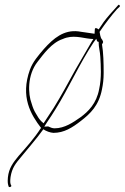

<svg xmlns="http://www.w3.org/2000/svg" viewBox="-20 -590 521 802"><path d="M105 -299C64 -185 109 -111 152 -55L150 -54C124 -13 88 27 58 61C35 89 17 112 13 151C11 174 13 178 16 189C19 195 30 189 27 185C22 178 22 167 24 150C30 111 46 92 67 67C95 32 132 -9 161 -50C173 -42 189 -36 203 -35C248 -35 282 -57 318 -85C357 -115 393 -149 406 -217C410 -236 413 -259 413 -285C413 -325 412 -371 406 -405L407 -406C412 -416 412 -413 407 -424C398 -433 398 -450 396 -457C419 -491 445 -525 469 -552L479 -561C484 -565 477 -574 473 -568L465 -559C449 -541 429 -520 413 -498L392 -467C387 -471 376 -478 376 -466L375 -449L334 -455C324 -456 315 -458 307 -459C247 -466 204 -431 163 -385C140 -358 117 -332 105 -299ZM137 -332C161 -363 196 -412 242 -427C284 -446 324 -431 356 -428L370 -427L360 -411C338 -373 319 -341 295 -299C264 -243 237 -192 204 -139L162 -75L152 -84C144 -92 137 -103 131 -114C122 -128 117 -141 112 -158C97 -197 93 -276 137 -332ZM165 -61 177 -80C188 -97 201 -115 212 -134C266 -220 313 -326 371 -413L382 -428L386 -417C388 -417 391 -416 393 -414L392 -413C392 -393 398 -374 399 -353C401 -316 405 -266 394 -217C383 -158 349 -124 316 -100C286 -79 250 -54 208 -54C198 -54 190 -58 181 -62ZM204 -37 203 -36ZM407 -422H406ZM394 -217Z"/></svg>

Font: Stray Cat
Style: HlCnObl
Weight: 100
Version: Version 1.0